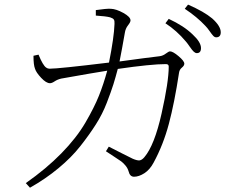

<svg xmlns="http://www.w3.org/2000/svg" viewBox="-20 -790 1040 854"><path d="M406.2 -720.7V-745.1Q453.1 -752 472.7 -751Q497.1 -750 528.8 -732.4Q560.5 -714.8 560.5 -699.2Q560.5 -691.4 549.3 -677.2Q538.1 -663.1 535.2 -643.6Q522.5 -570.3 511.7 -516.6Q554.7 -522.5 616.7 -530.8Q678.7 -539.1 690.4 -540Q705.1 -542 717.8 -551.8Q730.5 -561.5 736.3 -561.5Q749 -561.5 774.4 -540Q799.8 -518.6 799.8 -506.8Q799.8 -498 789.1 -489.3Q778.3 -480.5 776.4 -466.8Q755.9 -332 731 -238.8Q706.1 -145.5 663.1 -66.4Q646.5 -35.2 622.1 -19.5Q597.7 -3.9 576.2 -3.9Q557.6 -3.9 551.8 -28.3Q547.9 -42 538.1 -53.7Q528.3 -65.4 519 -72.3Q509.8 -79.1 486.8 -93.8Q463.9 -108.4 451.2 -117.2L463.9 -137.7Q481.4 -128.9 521.5 -108.4Q561.5 -87.9 570.3 -84Q590.8 -75.2 601.1 -76.7Q611.3 -78.1 622.1 -90.8Q667 -143.6 698.7 -285.2Q730.5 -426.8 730.5 -494.1Q730.5 -504.9 717.8 -504.9Q652.3 -504.9 503.9 -483.4Q494.1 -446.3 484.4 -415Q474.6 -383.8 455.1 -333Q435.5 -282.2 406.2 -236.3Q377 -190.4 337.4 -140.1Q297.9 -89.8 240.2 -42Q182.6 5.9 113.3 44.9L94.7 24.4Q185.5 -39.1 252.9 -107.9Q320.3 -176.8 359.9 -244.6Q399.4 -312.5 419.9 -363.8Q440.4 -415 457 -475.6Q400.4 -466.8 252 -440.4Q235.4 -436.5 223.1 -428.2Q210.9 -419.9 202.1 -419.9Q185.5 -419.9 163.1 -443.8Q140.6 -467.8 135.7 -484.4Q128.9 -501 128.9 -542L151.4 -546.9Q170.9 -499 185.5 -489.3Q192.4 -484.4 200.2 -484.4Q240.2 -484.4 464.8 -511.7Q487.3 -624 489.3 -683.6Q490.2 -697.3 486.3 -703.1Q482.4 -709 469.7 -712.9Q451.2 -717.8 406.2 -720.7ZM715.8 -686.5 730.5 -706.1Q797.9 -674.8 836.9 -636.7Q874 -602.5 874 -576.2Q874 -553.7 855.5 -553.7Q848.6 -553.7 841.8 -560.1Q835 -566.4 824.2 -582Q813.5 -597.7 806.6 -605.5Q765.6 -654.3 715.8 -686.5ZM801.8 -751 816.4 -769.5Q887.7 -738.3 923.8 -708Q961.9 -673.8 961.9 -646.5Q961.9 -624 941.4 -624Q934.6 -624 928.2 -630.9Q921.9 -637.7 912.1 -651.9Q902.3 -666 893.6 -674.8Q856.4 -714.8 801.8 -751Z"/></svg>

Font: GenYoMin TW TTF ExtraLight
Style: Regular
Weight: 250
Version: Version 1.300